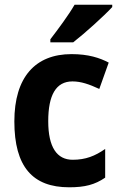

<svg xmlns="http://www.w3.org/2000/svg" viewBox="-20 -786 511 816"><path d="M457 -756V-766H297C271 -721 227 -662 194 -619V-606H291C340 -644 423 -719 457 -756ZM274 10C341 10 383 -1 427 -31V-153C384 -123 344 -107 289 -107C222 -107 185 -160 185 -271C185 -382 218 -440 288 -440C324 -440 359 -428 402 -408L442 -520C404 -540 356 -556 284 -556C130 -556 41 -458 41 -270C41 -77 119 10 274 10Z"/></svg>

Font: Noto Sans Telugu SemiCondensed
Style: Bold
Weight: 700
Width: 4
Designer: Jelle Bosma - Monotype Design Team
Foundry: Monotype Imaging Inc.
Version: Version 2.005